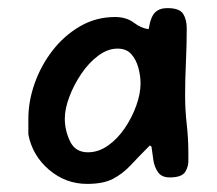

<svg xmlns="http://www.w3.org/2000/svg" viewBox="-20 -742 535 474"><path d="M195 -288Q142 -288 101 -323Q60 -358 50 -410V-449Q50 -492 65.5 -536Q81 -580 109.5 -617Q138 -654 177.5 -677Q217 -700 264 -700Q292 -700 310.5 -686Q329 -672 347 -670Q352 -701 363 -711.5Q374 -722 393 -722Q423 -722 432 -708Q441 -694 441 -672Q441 -629 439 -588.5Q437 -548 437 -505Q437 -471 441 -435.5Q445 -400 445 -365V-349Q446 -332 437.5 -318Q429 -304 399 -304Q379 -304 370 -317Q361 -330 358.5 -347.5Q356 -365 354 -380L350 -383Q324 -357 303.5 -335Q283 -313 259 -300.5Q235 -288 195 -288ZM197 -366Q223 -366 246.5 -382.5Q270 -399 288 -425.5Q306 -452 316.5 -481.5Q327 -511 327 -536Q327 -555 321.5 -575Q316 -595 304 -608.5Q292 -622 270 -622Q246 -622 222.5 -604.5Q199 -587 180.5 -559.5Q162 -532 151 -502.5Q140 -473 140 -449Q140 -420 153 -393Q166 -366 197 -366Z"/></svg>

Font: Fuzzy Bubbles
Style: Bold
Weight: 700
Designer: Robert E. Leuschke
Foundry: Robert E. Leuschke
Version: Version 1.010; ttfautohint (v1.8.3)